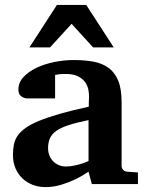

<svg xmlns="http://www.w3.org/2000/svg" viewBox="-20 -742 593 774"><path d="M350.1 0 336.9 -49.8Q311 -32.2 282.7 -18.6Q257.8 -6.8 227.1 2.7Q196.3 12.2 163.1 12.2Q135.7 12.2 112.1 3.2Q88.4 -5.9 70.6 -22.7Q52.7 -39.6 42.5 -63.5Q32.2 -87.4 32.2 -117.2Q32.2 -139.6 35.9 -158.7Q39.6 -177.7 50.5 -194.1Q61.5 -210.4 82 -225.3Q102.5 -240.2 136.5 -254.4Q170.4 -268.6 219.7 -282.7Q269 -296.9 337.9 -312V-324.2Q337.9 -331.5 338.4 -337.4Q338.4 -344.2 338.9 -351.1Q339.4 -365.2 335.9 -381.6Q332.5 -397.9 322.3 -411.9Q312 -425.8 293.5 -434.8Q274.9 -443.8 245.1 -443.8Q234.9 -443.8 226.8 -443.4Q218.8 -442.9 213.4 -441.9Q207 -440.9 202.1 -439.9V-345.2H99.1Q86.4 -344.2 76.7 -347.7Q68.4 -350.6 61.3 -357.9Q54.2 -365.2 54.2 -380.9Q54.2 -408.7 74 -430.7Q93.8 -452.6 125.7 -468Q157.7 -483.4 197.5 -491.7Q237.3 -500 276.9 -500Q319.8 -500 355.5 -493.7Q391.1 -487.3 416.7 -469Q442.4 -450.7 456.3 -417.5Q470.2 -384.3 470.2 -330.1V-73.2Q470.2 -64 476.6 -57.4Q482.9 -50.8 492.2 -49.8L536.1 -46.9V0ZM336.9 -257.8Q288.6 -248 257.1 -237.8Q225.6 -227.5 207 -214.4Q188.5 -201.2 181.2 -184.3Q173.8 -167.5 173.8 -145Q173.8 -129.4 179 -116Q184.1 -102.5 193.6 -92.5Q203.1 -82.5 216.3 -76.7Q229.5 -70.8 245.1 -70.8Q261.2 -70.8 277.6 -74.2Q293.9 -77.6 307.1 -81.5Q322.8 -86.4 336.9 -92.8ZM355.5 -550.8 268.6 -646 181.6 -550.8H98.6L209.5 -722.2H327.6L438.5 -550.8Z"/></svg>

Font: Charis SIL Am
Style: Bold
Weight: 700
Foundry: SIL International
Version: Version 5.000